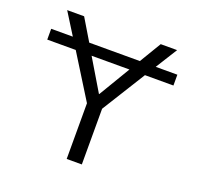

<svg xmlns="http://www.w3.org/2000/svg" viewBox="-127 -865 1025 1001"><g transform="rotate(20 385.0 -365.0)"><path d="M35 -550V-610H155L80 -730H174L246 -610H527L599 -730H690L615 -610H735V-550H577L427 -309V0H343V-309L193 -550ZM491 -550H281L385 -376H387Z"/></g></svg>

Font: Mplus 1p
Style: Regular
Weight: 400
Version: Version 1.061